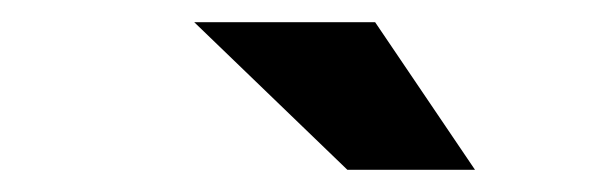

<svg xmlns="http://www.w3.org/2000/svg" viewBox="-20 -759 547 173"><path d="M318 -739 408 -606H293L155 -739Z"/></svg>

Font: Rosa Sans
Style: Bold Italic
Weight: 700
Italic angle: -12°
Designer: Pentagram / MCKL
Foundry: Pentagram / MCKL
Version: Version 1.005;September 16, 2019;FontCreator 11.5.0.2425 64-